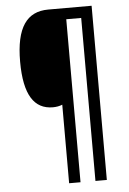

<svg xmlns="http://www.w3.org/2000/svg" viewBox="-59 -803 654 974"><g transform="rotate(-5 267.5 -316.5)"><path d="M445 127V-760H224C115 -760 59 -683 59 -509C59 -339 110 -264 205 -264C222 -264 239 -267 253 -273V127H311V-703H387V127Z"/></g></svg>

Font: Noto Sans Lao Looped Condensed
Style: Regular
Weight: 400
Width: 3
Designer: Mark Frömberg, Ben Mitchell
Foundry: The Fontpad Ltd
Version: Version 1.003